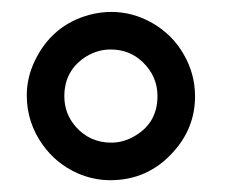

<svg xmlns="http://www.w3.org/2000/svg" viewBox="-20 -874 410 322"><path d="M167 -854Q202.6 -854 235.4 -835.4Q268.6 -816.4 287.6 -783.7Q307.1 -750.5 307.1 -712.4Q307.1 -659.7 271 -619.6Q228.5 -571.8 165 -571.8Q136.7 -571.8 109.9 -583.5Q74.2 -599.6 51.8 -630.9Q24.9 -668.5 24.9 -713.9Q24.9 -744.1 38.6 -772.5Q67.4 -832 129.9 -849.1Q147.9 -854 167 -854ZM165.5 -791Q144.5 -791 125.5 -779.8Q87.9 -756.8 87.9 -712.4Q87.9 -683.1 107.4 -661.1Q130.9 -634.8 166.5 -634.8Q185.1 -634.8 201.7 -643.6Q244.1 -665.5 244.1 -712.9Q244.1 -746.1 219.2 -770Q197.3 -791 165.5 -791Z"/></svg>

Font: BIZ UDPGothic
Style: Bold
Weight: 700
Designer: TypeBank Co., Ltd.
Foundry: Morisawa Inc.
Version: Version 1.051